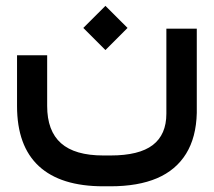

<svg xmlns="http://www.w3.org/2000/svg" viewBox="-20 -427 742 666"><path d="M269 -330.1 345.7 -406.7 422.4 -330.1 345.7 -253.4ZM662.6 -317.9V-35.2Q660.6 49.3 625.5 106.2Q590.3 163.1 524.7 191.2Q459 219.2 363.3 219.2H338.4Q190.4 219.2 114.7 149.2Q39.1 79.1 39.1 -59.1V-225.6V-235.4H48.8H133.8H143.6V-225.6V-59.6Q143.6 27.3 191.7 69.8Q239.7 112.3 338.4 112.3H363.3Q462.4 112.3 509.8 76.2Q557.1 40 557.1 -32.7V-317.9V-327.6H566.9H652.8H662.6Z"/></svg>

Font: Shabnam Medium FD
Style: Medium-FD
Weight: 500
Foundry: DejaVu fonts team - Redesigned by Saber Rastikerdar - Based on Vazir font
Version: Version 5.0.0